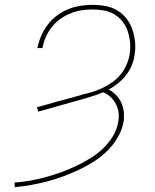

<svg xmlns="http://www.w3.org/2000/svg" viewBox="-20 -763 640 791"><path d="M41 8 40 -11Q71 -13 102.5 -18.5Q134 -24 165.5 -32.5Q197 -41 228 -52Q259 -63 289 -77Q319 -91 348 -108.5Q377 -126 401.5 -148.5Q426 -171 444 -200Q462 -229 467 -260Q471 -280 468.5 -299Q466 -318 457.5 -334.5Q449 -351 435.5 -363.5Q422 -376 405 -383Q385 -374 365 -368Q345 -362 325 -356Q278 -343 231.5 -329.5Q185 -316 138 -303L132 -321Q177 -334 222.5 -346.5Q268 -359 313 -371L314 -372Q336 -377 358 -383.5Q380 -390 401 -400Q422 -410 441.5 -423.5Q461 -437 476 -455Q491 -473 500.5 -494.5Q510 -516 514 -538Q518 -562 516 -586Q514 -610 507 -632Q500 -654 486 -672.5Q472 -691 452.5 -703Q433 -715 409.5 -719.5Q386 -724 361 -724Q339 -724 316 -720.5Q293 -717 270.5 -708Q248 -699 228 -684.5Q208 -670 193 -651Q178 -632 168.5 -610Q159 -588 155 -565H134Q139 -590 149.5 -614.5Q160 -639 176 -660.5Q192 -682 214 -698.5Q236 -715 260.5 -725Q285 -735 310.5 -739Q336 -743 361 -743Q389 -743 415.5 -738Q442 -733 464 -719.5Q486 -706 501.5 -686Q517 -666 525.5 -641Q534 -616 536.5 -589Q539 -562 534 -535Q531 -513 522 -492Q513 -471 499 -453Q485 -435 466.5 -420Q448 -405 428 -394Q445 -385 458.5 -371Q472 -357 480 -339.5Q488 -322 490 -301.5Q492 -281 489 -260Q483 -228 465 -197Q447 -166 421.5 -141Q396 -116 366 -97Q336 -78 304 -63Q272 -48 239.5 -36Q207 -24 174 -15.5Q141 -7 108 -1Q75 5 41 8Z"/></svg>

Font: Iosevka SS04 Thin Extended
Style: Italic
Weight: 100
Width: 7
Italic angle: -9°
Monospace: yes
Designer: Belleve Invis
Foundry: Belleve Invis
Version: Version 19.0.0; ttfautohint (v1.8.4)